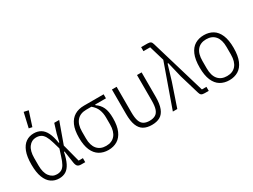

<svg xmlns="http://www.w3.org/2000/svg" viewBox="-54 -1370 2615 1983"><g transform="rotate(-30 1253.0 -378.0)"><path d="M542 -48V0H494Q465 0 451.5 -13Q438 -26 433 -59L412 -202H405Q389 -123 365 -76Q341 -29 307.5 -8.5Q274 12 228 12Q175 12 134.5 -16Q94 -44 71 -103Q48 -162 48 -256Q48 -350 71 -409Q94 -468 134.5 -496Q175 -524 228 -524Q276 -524 311.5 -502.5Q347 -481 370 -434.5Q393 -388 405 -310H412L434 -402L468 -512H527L436 -259L491 -48ZM228 -37Q260 -37 282.5 -49.5Q305 -62 322.5 -92.5Q340 -123 356 -176L382 -256L357 -342Q342 -393 324.5 -422Q307 -451 283.5 -463Q260 -475 228 -475Q175 -475 141 -430Q107 -385 107 -300V-212Q107 -127 141 -82Q175 -37 228 -37ZM305 -756 250 -586 211 -594 251 -768Z M1057 -464H928V-456Q973 -427 995.5 -380Q1018 -333 1018 -250Q1018 -159 992.5 -101Q967 -43 921.5 -15.5Q876 12 815 12Q755 12 709 -15.5Q663 -43 637.5 -101Q612 -159 612 -250Q612 -341 637.5 -398.5Q663 -456 710 -484Q757 -512 823 -512H1057ZM883 -464H823Q749 -464 710 -419Q671 -374 671 -291V-209Q671 -126 708.5 -81.5Q746 -37 815 -37Q884 -37 921.5 -81.5Q959 -126 959 -209V-291Q959 -344 942 -387Q925 -430 883 -464Z M1212 -512V-208Q1212 -142 1225 -105Q1238 -68 1265 -52.5Q1292 -37 1333 -37Q1374 -37 1401.5 -52.5Q1429 -68 1442 -105Q1455 -142 1455 -208V-512H1510V-220Q1510 -136 1490 -84.5Q1470 -33 1431 -10.5Q1392 12 1333 12Q1275 12 1235.5 -10.5Q1196 -33 1176 -84.5Q1156 -136 1156 -220V-512Z M1769 -513 1716 -692H1636V-740H1710Q1736 -740 1748.5 -731.5Q1761 -723 1767 -700L1961 -48H2015V0H1968Q1941 0 1928.5 -8.5Q1916 -17 1910 -39L1840 -274L1796 -457H1788L1733 -274L1640 0H1587Z M2257 12Q2197 12 2151 -15.5Q2105 -43 2079.5 -102.5Q2054 -162 2054 -256Q2054 -350 2079.5 -409.5Q2105 -469 2151 -496.5Q2197 -524 2257 -524Q2318 -524 2363.5 -496.5Q2409 -469 2434.5 -409.5Q2460 -350 2460 -256Q2460 -162 2434.5 -102.5Q2409 -43 2363.5 -15.5Q2318 12 2257 12ZM2257 -37Q2326 -37 2363.5 -81.5Q2401 -126 2401 -211V-301Q2401 -386 2363.5 -430.5Q2326 -475 2257 -475Q2188 -475 2150.5 -430.5Q2113 -386 2113 -301V-211Q2113 -126 2150.5 -81.5Q2188 -37 2257 -37Z"/></g></svg>

Font: IBM Plex Sans Condensed Light
Style: Regular
Weight: 300
Width: 3
Designer: Mike Abbink, Paul van der Laan, Pieter van Rosmalen
Foundry: Bold Monday
Version: Version 3.201